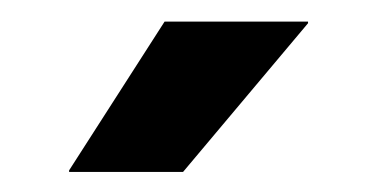

<svg xmlns="http://www.w3.org/2000/svg" viewBox="-20 -706 363 182"><path d="M136 -685.5H272V-684L153.5 -543H45.5V-544.5Z"/></svg>

Font: Anek Latin Medium SemiBold
Style: Regular
Weight: 600
Version: Version 1.003